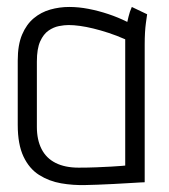

<svg xmlns="http://www.w3.org/2000/svg" viewBox="-20 -528 487 552"><path d="M403 -487 359 -508Q353 -495 349.5 -480Q346 -465 346 -465Q320 -478 291.5 -487.5Q263 -497 234.5 -502.5Q206 -508 179 -508Q151 -508 124.5 -500.5Q98 -493 77 -475.5Q56 -458 43.5 -428.5Q31 -399 31 -354V-169Q31 -113 47.5 -78Q64 -43 92.5 -25Q121 -7 155.5 -1Q190 5 226 4Q239 4 260.5 3Q282 2 305.5 1Q329 0 350 -1.5Q371 -3 384 -3.5Q397 -4 396 -4V-400Q396 -437 399.5 -462Q403 -487 403 -487ZM86 -163V-351Q86 -388 95.5 -409Q105 -430 119.5 -440Q134 -450 149.5 -453Q165 -456 177 -456Q192 -456 210 -453.5Q228 -451 248.5 -446Q269 -441 292 -433.5Q315 -426 340 -415V-52Q340 -52 329 -51Q318 -50 299.5 -49Q281 -48 257 -47Q233 -46 206 -46Q167 -46 140 -59.5Q113 -73 99.5 -99.5Q86 -126 86 -163Z"/></svg>

Font: Advent Pro
Style: Regular
Weight: 400
Designer: VivaRado, Andreas Kalpakidis
Foundry: VivaRado, Andreas Kalpakidis
Version: Version 3.000